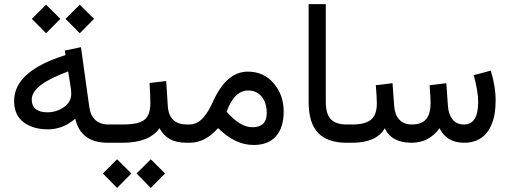

<svg xmlns="http://www.w3.org/2000/svg" viewBox="-20 -687 2453 924"><path d="M295.4 -596.2 363.8 -664.6 432.6 -596.2 363.8 -526.9ZM133.3 -596.2 201.7 -664.6 270.5 -596.2 201.7 -526.9ZM47.9 -201.2Q47.9 -345.2 295.4 -421.9L292 -443.8L369.6 -460L409.7 -172.4Q415 -131.8 438.5 -109.9Q461.9 -87.9 501.5 -87.9H516.6V0H499.5Q368.2 0 342.3 -115.7Q282.7 -64.5 210.4 -64.5Q139.2 -64.5 93.5 -98.9Q47.9 -133.3 47.9 -201.2ZM308.1 -343.3Q219.7 -310.5 176.3 -277.6Q132.8 -244.6 132.8 -207Q132.8 -177.2 152.1 -161.9Q171.4 -146.5 207.5 -146.5Q251.5 -146.5 287.1 -171.1Q322.8 -195.8 322.8 -235.4Q322.8 -250 320.8 -263.2Z M637.2 147.9 705.6 79.6 774.4 147.9 705.6 217.3ZM475.1 147.9 543.5 79.6 612.3 147.9 543.5 217.3ZM891.1 0H879.4Q829.6 0 798.1 -17.3Q766.6 -34.7 747.6 -69.8Q697.8 0 569.8 0H497.1V-87.9H570.8Q644.5 -87.9 673.8 -109.6Q703.1 -131.3 703.6 -189Q703.6 -229 699.7 -287.6L779.8 -296.9L787.6 -176.3Q793.5 -87.9 880.4 -87.9H891.1Z M1070.8 -149.4Q1135.7 -74.7 1194.3 -74.7Q1263.7 -74.7 1263.7 -142.6Q1263.7 -191.4 1239.7 -221.4Q1215.8 -251.5 1174.8 -251.5Q1106.9 -251.5 1070.8 -149.4ZM1029.3 -70.3Q967.8 0 892.6 0H871.6V-87.9H890.1Q911.1 -87.9 929.2 -97.4Q947.3 -106.9 961.7 -124.8Q976.1 -142.6 985.8 -159.7Q995.6 -176.8 1006.3 -200.7Q1070.8 -342.3 1172.9 -342.3Q1249 -342.3 1297.1 -286.1Q1345.2 -230 1345.2 -149.9Q1345.2 -73.2 1308.1 -31.2Q1271 10.7 1201.2 10.7Q1154.8 10.7 1113.5 -9.3Q1072.3 -29.3 1029.3 -70.3Z M1660.2 0H1647.9Q1556.6 0 1511 -47.1Q1465.3 -94.2 1465.3 -197.8V-667H1547.9V-197.3Q1547.9 -137.7 1572.5 -112.8Q1597.2 -87.9 1647.9 -87.9H1660.2Z M2213.4 -87.9Q2281.2 -87.9 2281.2 -196.3Q2281.2 -247.6 2259.8 -325.2L2341.8 -347.2Q2365.2 -272.5 2365.2 -203.6Q2365.2 -168.9 2360.4 -139.4Q2355.5 -109.9 2344 -84Q2332.5 -58.1 2315.4 -39.8Q2298.3 -21.5 2272.5 -10.7Q2246.6 0 2213.9 0Q2129.9 0 2095.2 -69.8Q2044.4 0 1960.9 0Q1863.8 0 1832 -69.8Q1791.5 0 1674.3 0H1640.6V-87.9H1675.3Q1736.8 -87.9 1765.1 -110.8Q1793.5 -133.8 1793.5 -189.9Q1793.5 -217.8 1788.6 -276.9L1869.1 -286.6L1877 -176.3Q1879.9 -135.7 1901.4 -111.8Q1922.9 -87.9 1961.9 -87.9Q2009.3 -87.9 2030.8 -113.5Q2052.2 -139.2 2052.2 -189.9Q2052.2 -216.3 2047.4 -276.9L2127.9 -286.6L2135.7 -176.3Q2138.7 -136.2 2158 -112.1Q2177.2 -87.9 2213.4 -87.9Z"/></svg>

Font: Vazir FD-WOL
Style: FD-WOL
Weight: 400
Foundry: Based on Dejavu fonts, by Saber Rastikerdar
Version: Version 26.0.0